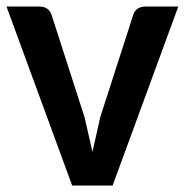

<svg xmlns="http://www.w3.org/2000/svg" viewBox="-20 -571 569 591"><path d="M528.8 -550.8 326.7 0H202.1L0 -550.8H101.1Q132.3 -550.8 140.1 -521L240.2 -210.4L264.6 -103.5L288.6 -210.4L388.7 -521Q396.5 -550.8 427.7 -550.8Z"/></svg>

Font: Lycee Sans SemiBold
Style: Regular
Weight: 600
Designer: Justin Alvin
Foundry: Alkove Design
Version: Version 1.030